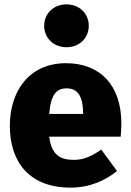

<svg xmlns="http://www.w3.org/2000/svg" viewBox="-20 -840 597 878"><path d="M284 -820C224 -820 182 -777 182 -722C182 -667 224 -624 284 -624C344 -624 386 -667 386 -722C386 -777 344 -820 284 -820ZM535 -275C535 -451 437 -551 282 -551C112 -551 25 -422 25 -264C25 -99 115 18 302 18C391 18 463 -15 515 -58L443 -156C397 -124 360 -109 319 -109C257 -109 216 -129 205 -215H532C533 -233 535 -258 535 -275ZM360 -319H205C212 -407 238 -436 285 -436C342 -436 359 -389 360 -325Z"/></svg>

Font: Fira Sans ExtraBold
Style: Regular
Weight: 800
Designer: bBox Type GmbH & Carrois Corporate GbR & Edenspiekermann AG
Foundry: bBox Type GmbH & Carrois Corporate GbR & Edenspiekermann AG
Version: Version 4.300;PS 004.300;hotconv 1.0.88;makeotf.lib2.5.64775